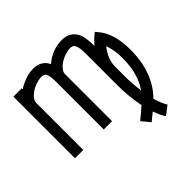

<svg xmlns="http://www.w3.org/2000/svg" viewBox="-167 -734 1014 1014"><g transform="rotate(-45 340.0 -227.0)"><path d="M476 -23Q454 -3 411 32Q417 40 430.5 55.5Q444 71 450 79Q457 73 471.5 61Q486 49 494 43Q511 90 526 110L575 72Q557 43 544 -2Q638 -98 642 -258V-271Q642 -384 595 -447L575 -471L551 -451Q526 -426 521 -420Q521 -479 510 -506Q498 -537 472 -552Q452 -564 421 -564Q349 -564 291 -514Q279 -540 257 -552Q237 -564 206 -564Q166 -564 122 -543Q103 -534 91 -526V-533H29V-73H91V-426Q91 -447 121 -471Q140 -486 169 -496Q193 -503 206 -503Q217 -503 227 -498Q233 -495 237 -484Q244 -467 244 -426V-73H306V-426Q306 -447 336 -471Q355 -486 384 -496Q409 -503 421 -503Q432 -503 442 -498Q448 -495 452 -484Q460 -465 460 -426V-189Q460 -101 476 -23ZM564 -375Q581 -330 581 -271Q581 -170 544 -103Q535 -88 529 -79Q521 -141 521 -189V-265Q521 -321 564 -375Z"/></g></svg>

Font: Astronomicon
Style: Regular
Weight: 400
Version: Version 1.1